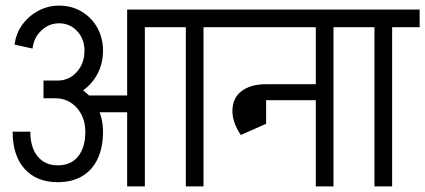

<svg xmlns="http://www.w3.org/2000/svg" viewBox="-20 -664 1515 684"><path d="M281 -483Q281 -525 255 -553Q229 -581 190 -581V-644Q235 -644 270.5 -623Q306 -602 326.5 -565.5Q347 -529 347 -483ZM96 -491 32 -505Q37 -545 59.5 -576Q82 -607 116.5 -625.5Q151 -644 191 -644V-581Q154 -581 127 -555Q100 -529 96 -491ZM274 -264V-324H490V-264ZM284 -194Q284 -246 253.5 -280Q223 -314 176 -314V-374Q225 -374 263.5 -350.5Q302 -327 324.5 -286.5Q347 -246 347 -194ZM186 -15Q110 -15 67.5 -62.5Q25 -110 25 -195H88Q88 -139 114 -107Q140 -75 186 -75ZM186 -15V-75Q233 -75 258.5 -107Q284 -139 284 -195H347Q347 -139 328 -98.5Q309 -58 273 -36.5Q237 -15 186 -15ZM135 -314V-377H186V-314ZM185 -314V-377Q226 -377 253.5 -407.5Q281 -438 281 -484H347Q347 -436 325.5 -397.5Q304 -359 267.5 -336.5Q231 -314 185 -314ZM433 0V-630H496V0ZM455 -567V-630H594V-567ZM642 0V-620H705V0ZM544 -567V-630H803V-567Z M753 -567V-630H1172V-567ZM808 -269Q808 -314 840 -339Q872 -364 928 -364V-317Q900 -317 884 -304.5Q868 -292 868 -269ZM838 -183Q808 -227 808 -269H868Q868 -248 898 -213ZM838 -183 868 -329H928V-223ZM925 -307V-364H1142V-307ZM1105 0V-620H1168V0ZM1007 -567V-630H1266V-567Z M1314 0V-620H1377V0ZM1216 -567V-630H1475V-567Z"/></svg>

Font: Akshar Light
Style: Regular
Weight: 300
Designer: Tall Chai
Foundry: Tall Chai
Version: Version 1.100